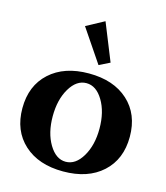

<svg xmlns="http://www.w3.org/2000/svg" viewBox="-110 -811 787 908"><g transform="rotate(15 283.0 -357.0)"><path d="M315.4 -517.1 206.1 -678.7 293.9 -726.1 367.7 -543ZM283.2 12.2Q162.6 12.2 91.6 -52.5Q20.5 -117.2 20.5 -227.5Q20.5 -337.9 91.6 -402.6Q162.6 -467.3 283.2 -467.3Q404.3 -467.3 475.3 -402.6Q546.4 -337.9 546.4 -227.5Q546.4 -117.2 475.3 -52.5Q404.3 12.2 283.2 12.2ZM283.2 -35.2Q331.5 -35.2 364.7 -90.8Q397.9 -146.5 397.9 -227.5Q397.9 -309.1 364.7 -364.5Q331.5 -419.9 283.2 -419.9Q234.9 -419.9 201.9 -364.5Q168.9 -309.1 168.9 -227.5Q168.9 -146.5 202.1 -90.8Q235.4 -35.2 283.2 -35.2Z"/></g></svg>

Font: Elstob 6pt
Style: Bold
Weight: 700
Designer: Peter S. Baker
Version: Version 1.015